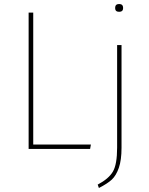

<svg xmlns="http://www.w3.org/2000/svg" viewBox="-20 -744 744 959"><path d="M595 -704Q595 -685 575 -685Q555 -685 555 -704Q555 -724 575 -724Q595 -724 595 -704ZM146 -681V-22H434L430 0H123V-681ZM587 -519V-6Q587 56 573.5 94.5Q560 133 538.5 153Q517 173 474 195L468 178Q523 149 544 113Q565 77 565 -7V-519Z"/></svg>

Font: FiraGO Thin
Style: Regular
Weight: 100
Designer: bBox Type
Foundry: bBox Type GmbH
Version: Version 1.001;PS 001.001;hotconv 1.0.88;makeotf.lib2.5.64775